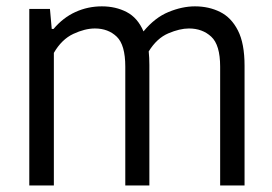

<svg xmlns="http://www.w3.org/2000/svg" viewBox="-20 -570 836 590"><path d="M70 0V-542.5H133.5L139 -481H144.5Q174 -516 212 -533.2Q250 -550.5 293 -550.5Q335.5 -550.5 369.2 -533Q403 -515.5 421 -473.5Q456 -516 498 -533.2Q540 -550.5 579 -550.5Q622 -550.5 656.5 -533.2Q691 -516 711.2 -476.2Q731.5 -436.5 731.5 -368V0H656.5V-365Q656.5 -432 629.2 -457.2Q602 -482.5 560.5 -482.5Q532.5 -482.5 497.2 -467.5Q462 -452.5 437 -412Q439 -392.5 439 -370.5V0H365V-365Q365 -432 338.8 -457.2Q312.5 -482.5 271.5 -482.5Q241 -482.5 205.2 -465.8Q169.5 -449 145.5 -407.5V0Z"/></svg>

Font: Encode Sans Semi Condensed
Style: Regular
Weight: 400
Width: 4
Designer: Multiple Designers
Foundry: Impallari Type
Version: Version 3.000; ttfautohint (v1.8.3) -l 8 -r 50 -G 200 -x 14 